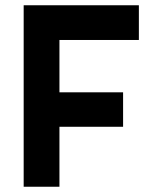

<svg xmlns="http://www.w3.org/2000/svg" viewBox="-20 -710 578 730"><path d="M70 0V-690H508V-558H206V-359H448V-228H206V0Z"/></svg>

Font: TitilliumText22L Xb
Style: Bold
Weight: 400
Designer: Campivisivi
Foundry: Campivisivi
Version: 1.000